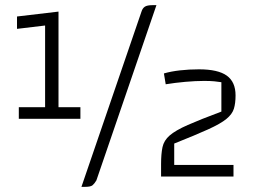

<svg xmlns="http://www.w3.org/2000/svg" viewBox="-20 -685 1001 745"><path d="M53 -224V-269H155V-586L46 -573V-621L207 -640V-269H292V-224ZM354 15Q347 27 339.5 33.5Q332 40 311 40H296L529 -640Q533 -653 542 -659Q551 -665 572 -665H587ZM605 0V-48Q605 -88 610.5 -114Q616 -140 638.5 -159.5Q661 -179 708.5 -200Q756 -221 839 -252V-366Q827 -368 811.5 -369.5Q796 -371 772 -371Q739 -371 699.5 -367.5Q660 -364 623 -358L616 -400Q643 -408 678.5 -412Q714 -416 752 -416Q826 -416 860 -391.5Q894 -367 894 -315Q894 -284 887.5 -263Q881 -242 858.5 -223.5Q836 -205 787.5 -183Q739 -161 656 -128V-45H886V0Z"/></svg>

Font: Changa ExtraLight Light
Style: Regular
Weight: 300
Version: Version 3.002; ttfautohint (v1.8.2)